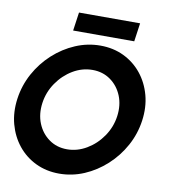

<svg xmlns="http://www.w3.org/2000/svg" viewBox="-94 -952 938 1046"><g transform="rotate(10 375.0 -428.5)"><path d="M303 13Q232 13 173.2 -15.2Q114.5 -43.5 74.2 -93.5Q34 -143.5 16.2 -209.2Q-1.5 -275 9 -350Q19.5 -425 55.5 -490.8Q91.5 -556.5 146.2 -606.5Q201 -656.5 267.5 -684.8Q334 -713 405 -713Q476.5 -713 535 -684.8Q593.5 -656.5 633.8 -606.5Q674 -556.5 691.8 -490.8Q709.5 -425 699 -350Q688.5 -275 652.5 -209.2Q616.5 -143.5 561.8 -93.5Q507 -43.5 440.8 -15.2Q374.5 13 303 13ZM322.5 -125Q379 -125 430.5 -155.5Q482 -186 517.2 -237.2Q552.5 -288.5 561 -350Q569.5 -412 548.8 -463Q528 -514 485.2 -544.5Q442.5 -575 385.5 -575Q328.5 -575 277.2 -544.5Q226 -514 190.8 -462.8Q155.5 -411.5 147 -350Q138.5 -288 159.2 -237Q180 -186 222.8 -155.5Q265.5 -125 322.5 -125ZM258 -870H596L581.5 -768H243.5Z"/></g></svg>

Font: Urbanist ExtraBold
Style: Italic
Weight: 800
Italic angle: -8°
Designer: Corey Hu
Foundry: Corey Hu
Version: Version 1.321; ttfautohint (v1.8.4.7-5d5b)